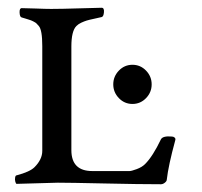

<svg xmlns="http://www.w3.org/2000/svg" viewBox="-20 -473 520 495"><path d="M286.5 -291Q301 -306 321.5 -306Q342 -306 356.5 -291Q371 -276 371 -255.5Q371 -235 356.5 -220Q342 -205 321.5 -205Q301 -205 286.5 -220Q272 -235 272 -255.5Q272 -276 286.5 -291ZM242 -429Q234 -427 222 -424.5Q210 -422 203.5 -420Q197 -418 189.5 -414.5Q182 -411 177 -406Q164 -393 164 -353V-86Q164 -32 218 -32H314Q319 -32 332.5 -37Q346 -42 354 -50Q374 -70 395 -114Q400 -123 423 -121Q427 -121 430 -118.5Q433 -116 432 -112Q414 -46 410 -10Q410 -6 405 -2Q400 2 395 2Q339 2 249.5 0Q160 -2 129 -2L23 1Q21 1 19.5 -4.5Q18 -10 19 -15.5Q20 -21 23 -21Q57 -30 69 -42Q89 -62 89 -84V-354Q89 -396 80 -406Q77 -409 75 -411.5Q73 -414 70 -415.5Q67 -417 65.5 -418Q64 -419 60 -420.5Q56 -422 54 -422.5Q52 -423 46 -425Q40 -427 36 -428Q31 -429 30.5 -440.5Q30 -452 36 -452Q50 -452 73.5 -451Q97 -450 112 -450Q138 -450 185.5 -451.5Q233 -453 242 -453Q249 -453 248 -441.5Q247 -430 242 -429Z"/></svg>

Font: EB Garamond
Style: SC
Weight: 400
Version: Version 000.010